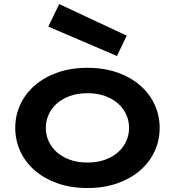

<svg xmlns="http://www.w3.org/2000/svg" viewBox="-20 -923 868 953"><path d="M55.7 -288.1Q55.7 -350.1 80.8 -404.3Q106 -458.5 152.6 -499Q199.2 -539.6 265.4 -563Q331.5 -586.4 414.1 -586.4Q496.6 -586.4 562.7 -563Q628.9 -539.6 675.5 -499Q722.2 -458.5 747.3 -404.3Q772.5 -350.1 772.5 -288.1Q772.5 -226.1 747.3 -171.9Q722.2 -117.7 675.5 -77.1Q628.9 -36.6 562.7 -13.2Q496.6 10.3 414.1 10.3Q331.5 10.3 265.4 -13.2Q199.2 -36.6 152.6 -77.1Q106 -117.7 80.8 -171.9Q55.7 -226.1 55.7 -288.1ZM207.5 -288.1Q207.5 -253.4 221.4 -222.4Q235.4 -191.4 262 -167.7Q288.6 -144 326.9 -130.1Q365.2 -116.2 414.1 -116.2Q462.9 -116.2 501.2 -130.1Q539.6 -144 566.2 -167.7Q592.8 -191.4 606.7 -222.4Q620.6 -253.4 620.6 -288.1Q620.6 -322.8 606.7 -354Q592.8 -385.3 566.2 -408.9Q539.6 -432.6 501.2 -446.5Q462.9 -460.4 414.1 -460.4Q365.2 -460.4 326.9 -446.5Q288.6 -432.6 262 -408.9Q235.4 -385.3 221.4 -354Q207.5 -322.8 207.5 -288.1ZM219.7 -791 273.9 -902.8 608.9 -746.1 560.5 -645Z"/></svg>

Font: Krona One
Style: Regular
Weight: 400
Version: Version 1.003